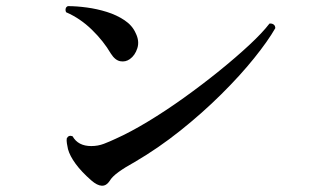

<svg xmlns="http://www.w3.org/2000/svg" viewBox="-20 -655 1040 627"><path d="M338 -64Q317 -32 278 -66Q246 -94 227 -120Q208 -146 202 -168Q200 -177 198.5 -186.5Q197 -196 198 -203Q204 -215 217 -210Q235 -178 278 -178Q300 -178 319.5 -185.5Q339 -193 358 -202Q405 -223 463 -258Q521 -293 581 -336Q641 -379 696 -423.5Q751 -468 794 -508Q837 -548 860 -578Q868 -579 873.5 -575Q879 -571 879 -563Q855 -521 809.5 -464.5Q764 -408 702.5 -347Q641 -286 569 -228.5Q497 -171 420 -126Q389 -109 367.5 -93.5Q346 -78 338 -64ZM404 -462Q390 -452 373 -455Q356 -458 342 -480Q318 -521 280 -558Q242 -595 196 -615Q193 -621 194.5 -627Q196 -633 202 -635Q230 -635 263.5 -630.5Q297 -626 329 -616Q361 -606 386.5 -589Q412 -572 423 -547Q436 -521 428.5 -497.5Q421 -474 404 -462Z"/></svg>

Font: Zen Old Mincho SemiBold
Style: Regular
Weight: 600
Version: Version 1.500